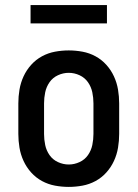

<svg xmlns="http://www.w3.org/2000/svg" viewBox="-20 -726 540 754"><path d="M250 8Q223 8 196 3Q169 -2 145 -15Q121 -28 102.5 -48.5Q84 -69 72.5 -94Q61 -119 56.5 -146Q52 -173 52 -200V-320Q52 -347 56.5 -374Q61 -401 72.5 -426Q84 -451 102.5 -471.5Q121 -492 145 -505Q169 -518 196 -523Q223 -528 250 -528Q277 -528 304 -523Q331 -518 355 -505Q379 -492 397.5 -471.5Q416 -451 427.5 -426Q439 -401 443.5 -374Q448 -347 448 -320V-200Q448 -173 443.5 -146Q439 -119 427.5 -94Q416 -69 397.5 -48.5Q379 -28 355 -15Q331 -2 304 3Q277 8 250 8ZM250 -80Q272 -80 292.5 -89.5Q313 -99 325.5 -117Q338 -135 342.5 -156.5Q347 -178 347 -200V-320Q347 -342 342.5 -363.5Q338 -385 325.5 -403Q313 -421 292.5 -430.5Q272 -440 250 -440Q228 -440 207.5 -430.5Q187 -421 174.5 -403Q162 -385 157.5 -363.5Q153 -342 153 -320V-200Q153 -178 157.5 -156.5Q162 -135 174.5 -117Q187 -99 207.5 -89.5Q228 -80 250 -80ZM100 -634V-706H400V-634Z"/></svg>

Font: Iosevka Curly Semibold
Style: Regular
Weight: 600
Monospace: yes
Designer: Belleve Invis
Foundry: Belleve Invis
Version: Version 22.1.2; ttfautohint (v1.8.4)